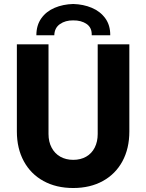

<svg xmlns="http://www.w3.org/2000/svg" viewBox="-20 -944 740 972"><path d="M65.4 -278.3V-719.7H225.6V-265.6Q225.6 -226.1 241.5 -196.3Q257.3 -166.5 285.6 -150.6Q314 -134.8 350.6 -134.8Q388.2 -134.8 416.3 -150.9Q444.3 -167 459.5 -196.8Q474.6 -226.6 474.6 -265.6V-719.7H634.8V-278.3Q634.8 -192.4 599.9 -127.7Q564.9 -63 500.7 -27.6Q436.5 7.8 350.6 7.8Q264.6 7.8 200.2 -27.6Q135.7 -63 100.6 -127.7Q65.4 -192.4 65.4 -278.3ZM538.1 -765.6H444.3Q445.8 -803.7 418.7 -822.5Q391.6 -841.3 350.6 -840.8Q311 -841.3 283.4 -822Q255.9 -802.7 254.9 -765.6H164.1Q164.1 -815.9 189 -851.1Q213.9 -886.2 256.3 -904.3Q298.8 -922.4 350.6 -923.8Q402.3 -922.4 445.1 -904.3Q487.8 -886.2 513.2 -851.1Q538.6 -815.9 538.1 -765.6Z"/></svg>

Font: Reddit Sans Vanilla ExtraBold
Style: Regular
Weight: 800
Designer: Stephen Hutchings
Foundry: Reddit
Version: Version 1.013